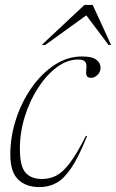

<svg xmlns="http://www.w3.org/2000/svg" viewBox="-20 -752 472 782"><path d="M298 -509.5Q253.5 -509.5 211.2 -478Q169 -446.5 135 -394Q101 -341.5 81 -277Q61 -212.5 61 -147Q61 -75 83.8 -49Q106.5 -23 151 -23Q182 -23 208.8 -36.5Q235.5 -50 264.2 -87.8Q293 -125.5 330 -199L334.5 -197.5Q300.5 -112.5 270.2 -67.8Q240 -23 209 -6.5Q178 10 140.5 10Q86 10 54 -20.8Q22 -51.5 22 -123Q22 -195 45 -265.8Q68 -336.5 108.5 -394.5Q149 -452.5 201.8 -487.2Q254.5 -522 314 -522Q355 -522 372.2 -508.8Q389.5 -495.5 389.5 -476.5Q389.5 -459 377.2 -447Q365 -435 351.5 -435Q337.5 -435 333.5 -442.8Q329.5 -450.5 331.5 -470.5Q334 -491 327 -500.2Q320 -509.5 298 -509.5ZM150 -569 324 -732H357.5L432.5 -569H422L331.5 -689.5L164.5 -569Z"/></svg>

Font: Newsreader Display ExtraLight
Style: Italic
Weight: 275
Italic angle: -17°
Designer: Hugues Gentile
Foundry: Production Type
Version: Version 1.001